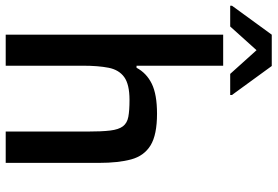

<svg xmlns="http://www.w3.org/2000/svg" viewBox="-186 -782 949 656"><g transform="rotate(90 288.0 -454.5)"><path d="M79 0V-743H185V-447H192Q210 -481 246.5 -499Q283 -517 349 -517Q421 -517 457 -495Q493 -473 505 -429Q517 -385 517 -319V0H410V-277Q410 -328 406.5 -357Q403 -386 392 -400.5Q381 -415 359.5 -419Q338 -423 302 -423Q249 -423 224 -405Q199 -387 192 -351.5Q185 -316 185 -263V0ZM-20 -767V-773L79 -909H186L285 -773V-767H213L132 -857L51 -767Z"/></g></svg>

Font: Saira Medium
Style: Regular
Weight: 500
Designer: Hector Gatti with collaboration of the Omnibus-Type team
Foundry: Omnibus-Type
Version: Version 1.100; ttfautohint (v1.8.3)